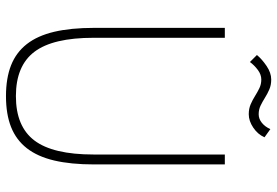

<svg xmlns="http://www.w3.org/2000/svg" viewBox="-166 -774 949 658"><g transform="rotate(90 309.0 -444.5)"><path d="M309 10Q247 10 203 -7.5Q159 -25 130.5 -61.5Q102 -98 88.5 -155Q75 -212 75 -292V-740H109V-290Q109 -151 157 -87.5Q205 -24 309 -24Q413 -24 461 -87.5Q509 -151 509 -290V-740H543V-292Q543 -212 529.5 -155Q516 -98 487.5 -61.5Q459 -25 415 -7.5Q371 10 309 10ZM168 -850Q182 -867 205.5 -883Q229 -899 252 -899Q271 -899 286 -892.5Q301 -886 314.5 -877.5Q328 -869 341.5 -862.5Q355 -856 371 -856Q387 -856 400.5 -867Q414 -878 422 -896L450 -876Q440 -853 417 -837.5Q394 -822 371 -822Q352 -822 337 -828.5Q322 -835 308.5 -843.5Q295 -852 281.5 -858.5Q268 -865 252 -865Q235 -865 219 -853Q203 -841 192 -826Z"/></g></svg>

Font: Encode Sans Compressed
Style: Thin
Weight: 100
Designer: Pablo Impallari, Andres Torresi
Foundry: Pablo Impallari, Andres Torresi
Version: Version 1.000; ttfautohint (v1.00) -l 8 -r 50 -G 200 -x 14 -